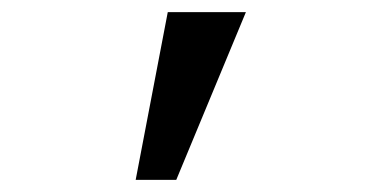

<svg xmlns="http://www.w3.org/2000/svg" viewBox="-20 -156 640 317"><path d="M257 -136H386L271 141H204Z"/></svg>

Font: Lilex
Style: Regular
Weight: 400
Monospace: yes
Designer: Mike Abbink, Paul van der Laan, Pieter van Rosmalen, Mikhael Khrustik
Foundry: Mikhael Khrustik
Version: Version 2.510